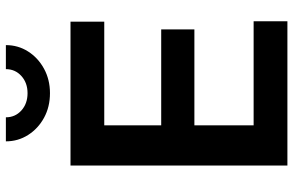

<svg xmlns="http://www.w3.org/2000/svg" viewBox="-190 -794 984 644"><g transform="rotate(-90 302.0 -472.0)"><path d="M68.8 0V-727.5H551.3V-614.3H203.6V-423.3H525.4V-312H203.6V-113.3H552.7V0ZM311.5 -796.4Q265.6 -796.4 229.2 -816.2Q192.9 -835.9 171.4 -869.6Q149.9 -903.3 149.9 -944.3H230.5Q230.5 -913.1 253.4 -892.3Q276.4 -871.6 311.5 -871.6Q346.2 -871.6 369.1 -892.3Q392.1 -913.1 392.1 -944.3H472.7Q472.7 -903.3 451.4 -869.9Q430.2 -836.4 393.6 -816.4Q356.9 -796.4 311.5 -796.4Z"/></g></svg>

Font: V-Inter
Style: SemiBold-600
Weight: 600
Designer: Rasmus Andersson
Foundry: rsms
Version: Version 4.000;git-4146feb